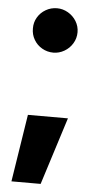

<svg xmlns="http://www.w3.org/2000/svg" viewBox="-54 -569 404 812"><g transform="rotate(5 148.5 -163.0)"><path d="M150.4 210H26.4L71.3 -76.2H241.2ZM60.5 -442.4Q60.1 -467.8 72.8 -489.3Q85.4 -510.7 107.4 -523.4Q129.4 -536.1 155.3 -536.1Q179.7 -536.1 201.7 -523.4Q223.6 -510.7 236.8 -489.3Q250 -467.8 250 -442.4Q250 -416.5 236.8 -394.8Q223.6 -373 201.7 -360.4Q179.7 -347.7 155.3 -347.7Q129.4 -347.7 107.4 -360.4Q85.4 -373 72.8 -394.8Q60.1 -416.5 60.5 -442.4Z"/></g></svg>

Font: Pretendard JP Black
Style: Regular
Weight: 900
Designer: Base glyphs from Inter by Rasmus Andersson; Hangeul glyphs from Noto Sans CJK(Source Han Sans) by Jang Soo-young and Kan
Foundry: Kil Hyung-jin
Version: Version 1.309